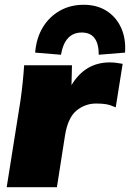

<svg xmlns="http://www.w3.org/2000/svg" viewBox="-20 -783 544 803"><path d="M8 0ZM8 0 66 -365Q76 -436 81 -510H281L279 -427Q336 -522 439 -522Q455 -522 468.5 -520Q482 -518 493 -516L464 -334Q441 -344 424.5 -347Q408 -350 382 -350Q336 -350 300 -320.5Q264 -291 252 -217L218 0ZM235 -554 127 -563Q132 -624 159 -668.5Q186 -713 230 -738Q274 -763 330 -763Q385 -763 425 -738Q465 -713 486 -668Q507 -623 503 -563L393 -554Q393 -647 322 -647Q251 -647 235 -554Z"/></svg>

Font: Winston Black
Style: Italic
Weight: 900
Italic angle: -9°
Designer: Original fonts by Vernon Adams / Changes by Cristiano Sobral
Foundry: VOriginal fonts by Vernon Adams / Changes by Cristiano Sobral
Version: Version 2.503;July 17, 2020;FontCreator 13.0.0.2655 64-bit